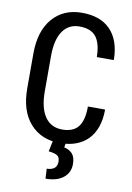

<svg xmlns="http://www.w3.org/2000/svg" viewBox="-101 -784 731 1064"><g transform="rotate(10 264.5 -252.0)"><path d="M489.3 -215.8Q489.3 -214.8 491.2 -212.9Q490.2 -106.4 434.6 -47.9Q377.9 10.7 275.4 10.7Q170.9 10.7 108.4 -59.6Q45.9 -129.9 45.9 -256.8Q45.9 -269.5 45.9 -288.1Q45.9 -306.6 45.9 -331.1Q45.9 -361.3 45.9 -453.1Q45.9 -579.1 107.4 -650.4Q168.9 -721.7 272.5 -721.7Q377 -721.7 432.6 -664.1Q489.3 -606.4 491.2 -497.1Q490.2 -496.1 489.3 -494.1Q465.8 -494.1 395.5 -494.1Q394.5 -571.3 365.2 -608.4Q335.9 -644.5 272.5 -644.5Q210.9 -644.5 177.7 -595.7Q144.5 -546.9 144.5 -455.1Q144.5 -388.7 144.5 -256.8Q144.5 -164.1 178.7 -114.3Q212.9 -65.4 275.4 -65.4Q336.9 -65.4 365.2 -100.6Q394.5 -136.7 394.5 -215.8Q426.8 -215.8 489.3 -215.8ZM309.6 1Q308.6 8.8 304.7 30.3Q332 35.2 350.6 54.7Q368.2 74.2 368.2 113.3Q368.2 161.1 333 189.5Q296.9 218.8 232.4 218.8Q231.4 200.2 229.5 163.1Q254.9 163.1 271.5 151.4Q287.1 138.7 287.1 113.3Q287.1 89.8 273.4 80.1Q258.8 70.3 223.6 66.4Q228.5 44.9 237.3 1Q249 1 287.1 1Q293 1 309.6 1Z"/></g></svg>

Font: Noto Sans Hebrew DECATHLON 
Style: Regular
Weight: 400
Designer: Monotype Design team
Version: Version 1.03 uh